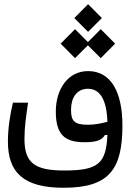

<svg xmlns="http://www.w3.org/2000/svg" viewBox="-20 -680 626 912"><path d="M282.2 211.9C498 211.9 561.5 125 561.5 -84C561.5 -243.2 506.8 -342.3 398.4 -342.3C303.2 -342.3 245.1 -257.3 245.1 -149.9C245.1 -39.6 288.6 -4.4 381.3 -4.4C439.5 -4.4 464.4 -15.1 478.5 -38.6L490.2 -39.1C487.3 27.8 476.6 69.8 447.3 95.2C417.5 121.1 367.7 129.9 286.6 129.9C146 129.9 96.2 95.2 96.2 -20C96.2 -77.1 104 -128.4 113.3 -192.4H41.5C28.3 -136.7 17.6 -73.2 17.6 -7.8C17.6 136.2 87.9 211.9 282.2 211.9ZM490.2 -101.6C460 -93.3 428.2 -87.4 397.5 -87.4C332 -87.4 317.4 -106.4 317.4 -158.7C317.4 -215.8 344.7 -258.3 397.5 -258.3C453.6 -258.3 486.8 -208.5 490.2 -101.6ZM458.5 -403.8 526.9 -472.7 458.5 -541.5 397.5 -480 336.4 -541.5 268.1 -472.7 336.4 -403.8 397.5 -464.8ZM398.4 -528.8 463.9 -594.2 398.4 -660.2 333 -594.2Z"/></svg>

Font: Cascadia Mono PL SemiLight
Style: Regular
Weight: 350
Monospace: yes
Designer: Aaron Bell
Foundry: Saja Typeworks
Version: Version 2404.023